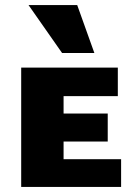

<svg xmlns="http://www.w3.org/2000/svg" viewBox="-20 -741 535 761"><path d="M64 0V-473H232V0ZM130 0V-110H460V0ZM130 -180V-291H407V-180ZM130 -360V-473H447V-360ZM226 -531 93 -721H286L354 -531Z"/></svg>

Font: Ysabeau SC Black
Style: Regular
Weight: 900
Designer: Christian Thalmann (Catharsis Fonts)
Version: Version 2.001;gftools[0.9.30]; featfreeze: smcp